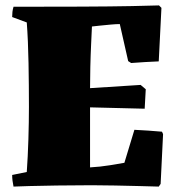

<svg xmlns="http://www.w3.org/2000/svg" viewBox="-20 -685 648 710"><path d="M30 5Q25 -18 25 -38L79 -49Q83 -105 85 -170Q87 -235 87 -290Q87 -367 85.5 -451Q84 -535 79 -602L25 -622Q25 -632 26 -641Q27 -650 30 -660Q167 -660 279.5 -660.5Q392 -661 467.5 -662.5Q543 -664 568 -665L577 -656L567 -458Q542 -457 516.5 -455.5Q491 -454 465 -452L454 -459L423 -596Q410 -596 388 -594Q366 -592 347 -590Q328 -588 320 -587Q319 -564 317 -522.5Q315 -481 314 -436.5Q313 -392 313 -359L500 -371L519 -355L515 -283L313 -288V-66Q350 -68 387 -74Q424 -80 440 -83L477 -205Q503 -204 528.5 -202Q554 -200 579 -198L583 -189L574 -5L567 5Q536 4 493.5 3Q451 2 405.5 1Q360 0 319 0Q250 0 190 1Q130 2 88.5 3Q47 4 30 5Z"/></svg>

Font: Labrada Black
Style: Regular
Weight: 900
Designer: Mercedes Jáuregui
Foundry: Omnibus-Type Team
Version: Version 1.000; ttfautohint (v1.8.4.7-5d5b)